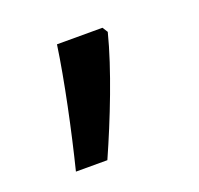

<svg xmlns="http://www.w3.org/2000/svg" viewBox="-59 -180 387 373"><g transform="rotate(-20 134.0 6.5)"><path d="M41 129H106C138 57 174 -34 192 -105L185 -116H91C81 -46 60 53 41 129Z"/></g></svg>

Font: Noto Sans Math
Style: Regular
Weight: 400
Designer: Monotype Design Team, Delve Withrington, Jeff Kellem
Foundry: Monotype Imaging Inc., Delve Fonts LLC
Version: Version 3.000